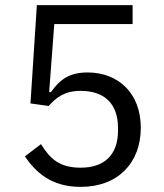

<svg xmlns="http://www.w3.org/2000/svg" viewBox="-20 -718 640 750"><path d="M498 -698H124L99 -314L170 -304C199 -336 231 -363 295 -363C391 -363 441 -310 441 -218V-208C441 -116 391 -63 295 -63C211 -63 175 -99 140 -155L77 -107C119 -47 178 12 295 12C442 12 530 -83 530 -219C530 -354 442 -435 322 -435C249 -435 212 -405 179 -358H172L192 -624H498Z"/></svg>

Font: IBMKR
Style: Regular
Weight: 400
Designer: Mike Abbink; Paul van der Laan; Pieter van Rosmalen; Wujin Sim; Chorong Kim; Dohee Lee;
Foundry: Sandoll Inc.
Version: Version 1.002